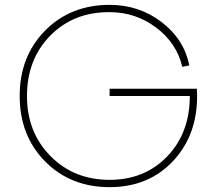

<svg xmlns="http://www.w3.org/2000/svg" viewBox="-20 -745 892 790"><path d="M761 -350H431V-380H790Q791 -364 791 -349Q791 -194 699 -90Q597 25 431 25Q270 25 165.5 -81Q61 -187 61 -350Q61 -513 165.5 -619Q270 -725 431 -725Q552 -725 644.5 -654.5Q737 -584 759 -476L730 -470Q707 -568 622.5 -631.5Q538 -695 431 -695Q283 -696 187 -598.5Q91 -501 91 -350Q91 -201 187.5 -103Q284 -5 431 -5Q575 -5 668 -101.5Q761 -198 761 -350Z"/></svg>

Font: Metropolitano Thin
Style: Regular
Weight: 250
Designer: Fonts by Alex Slobzheninov & Chris M. Simpson / Changes by Cristiano Sobral
Foundry: Fonts by Alex Slobzheninov & Chris M. Simpson / Changes by Cristiano Sobral
Version: Version 1.00;August 30, 2020;FontCreator 13.0.0.2681 64-bit